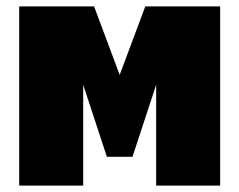

<svg xmlns="http://www.w3.org/2000/svg" viewBox="-20 -580 748 600"><path d="M40 0V-560H274L354 -346L434 -560H668V0H468V-315L394 -90H314L240 -315V0Z"/></svg>

Font: Tektur Black
Style: Regular
Weight: 900
Designer: Adam Jagosz
Foundry: Adam Jagosz
Version: Version 1.005;gftools[0.9.30]